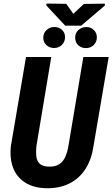

<svg xmlns="http://www.w3.org/2000/svg" viewBox="-20 -1024 617 1055"><path d="M438 -710.9H577.1L494.1 -223.1Q484.4 -151.4 451.4 -98.4Q418.5 -45.4 363.8 -17.1Q309.1 11.2 234.9 10.3Q164.6 8.8 118.2 -20.8Q71.8 -50.3 52 -102.3Q32.2 -154.3 40 -222.7L123 -710.9H261.7L180.2 -222.2Q176.8 -192.9 179.2 -167.2Q181.6 -141.6 196.8 -125.7Q211.9 -109.9 246.6 -108.4Q283.2 -106.9 305.4 -121.6Q327.6 -136.2 339.1 -162.8Q350.6 -189.5 356 -222.2ZM217.8 -816.9Q217.8 -841.8 235.1 -858.4Q252.4 -875 276.9 -875.5Q301.8 -876.5 319.8 -860.6Q337.9 -844.7 337.4 -818.8Q336.9 -793.9 320.1 -777.3Q303.2 -760.7 277.8 -760.3Q253.4 -759.8 235.6 -775.6Q217.8 -791.5 217.8 -816.9ZM393.1 -816.9Q392.6 -842.3 410.2 -858.4Q427.7 -874.5 452.6 -875.5Q477.1 -876 494.6 -860.1Q512.2 -844.2 512.2 -818.8Q512.2 -793.9 495.4 -777.1Q478.5 -760.3 454.1 -759.8Q428.7 -758.8 410.9 -774.7Q393.1 -790.5 393.1 -816.9ZM344.2 -1002.9 382.8 -948.2 440.9 -1002.4 556.2 -1003.9V-993.7L425.8 -882.8H338.4L234.4 -994.1L235.4 -1004.4Z"/></svg>

Font: Roboto Condensed
Style: Bold Italic
Weight: 700
Italic angle: -12°
Designer: Christian Robertson
Foundry: Google
Version: Version 3.0